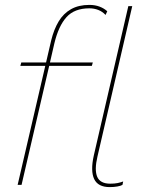

<svg xmlns="http://www.w3.org/2000/svg" viewBox="-20 -755 586 784"><path d="M52 0 189 -590Q200 -635 219.5 -667.5Q239 -700 270 -717.5Q301 -735 345 -735Q368 -735 386.5 -728Q405 -721 418 -709L411 -694Q398 -708 381 -714.5Q364 -721 345 -721Q284 -721 251.5 -685Q219 -649 202 -578L184 -500L182 -491L68 0ZM63 -486 67 -500H359L355 -486ZM428 9Q380 9 364.5 -24Q349 -57 363 -120L504 -730H520L378 -116Q365 -61 377 -33Q389 -5 430 -5Q448 -5 460 -7.5Q472 -10 483 -14L480 0Q473 4 459 6.5Q445 9 428 9Z"/></svg>

Font: Work Sans Thin
Style: Italic
Weight: 250
Italic angle: -13°
Designer: Wei Huang
Foundry: Wei Huang
Version: Version 2.012